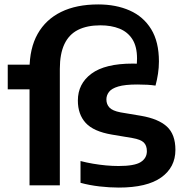

<svg xmlns="http://www.w3.org/2000/svg" viewBox="-20 -838 846 868"><path d="M517 10Q475.5 10 430 4.8Q384.5 -0.5 344 -11.5V-110Q371 -103 400.2 -98Q429.5 -93 459 -90.2Q488.5 -87.5 516 -87.5Q588 -87.5 616 -105.2Q644 -123 644 -154.5Q644 -180 630 -193.8Q616 -207.5 578.5 -214L486 -229.5Q403 -243.5 367.5 -282.2Q332 -321 332 -383.5Q332 -459.5 393.5 -505Q455 -550.5 580 -550.5Q591 -550.5 605.8 -550Q620.5 -549.5 635.8 -548.5Q651 -547.5 662 -546.5L587.5 -487.5Q593.5 -508.5 596.5 -530.5Q599.5 -552.5 599.5 -573.5Q599.5 -627.5 578.5 -660.5Q557.5 -693.5 520.2 -708.5Q483 -723.5 434 -723.5Q373.5 -723.5 332.5 -702.8Q291.5 -682 271 -638.2Q250.5 -594.5 250.5 -526.5V0H113.5V-524.5Q113.5 -619.5 150.2 -684.8Q187 -750 256.2 -784Q325.5 -818 424 -818Q504.5 -818 566.5 -790.5Q628.5 -763 663.5 -706Q698.5 -649 698.5 -560Q698.5 -532 694.2 -504.2Q690 -476.5 683 -451Q666.5 -453.5 646.2 -454.8Q626 -456 600.5 -456Q545 -456 514.8 -447Q484.5 -438 472.8 -422.5Q461 -407 461 -388.5Q461 -366.5 474.8 -351.8Q488.5 -337 525 -330L617.5 -314.5Q696 -301 734.5 -265.8Q773 -230.5 773 -160.5Q773 -81.5 708.8 -35.8Q644.5 10 517 10ZM15 -434V-545.5H166.5V-434Z"/></svg>

Font: Encode Sans SemiExpanded SemiBold
Style: Regular
Weight: 600
Width: 6
Designer: Multiple Designers
Foundry: Impallari Type
Version: Version 3.002